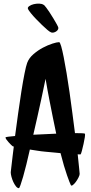

<svg xmlns="http://www.w3.org/2000/svg" viewBox="-20 -984 490 1039"><path d="M439.5 -260.7Q441.4 -257.8 439 -241.2Q436.5 -224.6 432.1 -205.1Q427.7 -185.5 423.3 -168.5Q418.9 -151.4 416 -148.4H406.2Q403.3 -148.4 400.4 -149.4Q405.3 -102.5 408.2 -74.2Q411.1 -45.9 411.1 -43Q411.1 -36.1 404.8 -23.4Q398.4 -10.7 390.6 0Q382.8 10.7 374.5 17.1Q366.2 23.4 363.3 17.6Q358.4 8.8 342.8 -35.2Q327.1 -79.1 307.6 -155.3Q288.1 -157.2 267.1 -159.2Q246.1 -161.1 224.6 -163.1Q203.1 -165 182.1 -168.5Q161.1 -171.9 141.6 -174.8Q131.8 -131.8 122.6 -93.8Q113.3 -55.7 105 -27.3Q96.7 1 90.8 17.6Q85 34.2 82 34.2Q74.2 34.2 66.4 24.4Q58.6 14.6 52.2 1Q45.9 -12.7 42 -27.3Q38.1 -42 38.1 -51.8Q40 -74.2 43.5 -98.6Q46.9 -123 48.8 -143.6Q51.8 -168 54.7 -191.4H50.8Q46.9 -193.4 40 -200.2Q33.2 -207 26.4 -214.4Q19.5 -221.7 14.6 -229Q9.8 -236.3 9.8 -240.2Q9.8 -242.2 23.9 -244.1Q38.1 -246.1 61.5 -248Q69.3 -306.6 78.1 -370.1Q86.9 -433.6 95.7 -489.3Q104.5 -544.9 112.8 -586.4Q121.1 -627.9 127 -643.6Q136.7 -669.9 161.1 -690.9Q185.5 -711.9 212.4 -726.1Q239.3 -740.2 263.7 -748Q288.1 -755.9 299.8 -755.9Q304.7 -755.9 311 -733.9Q317.4 -711.9 324.7 -674.8Q332 -637.7 340.3 -588.4Q348.6 -539.1 356.4 -484.4Q364.3 -429.7 371.6 -372.6Q378.9 -315.4 385.7 -263.7Q434.6 -263.7 439.5 -260.7ZM160.2 -254.9Q191.4 -256.8 222.7 -257.8Q253.9 -258.8 284.2 -260.7Q276.4 -298.8 266.6 -345.7Q258.8 -385.7 248 -439.5Q237.3 -493.2 226.6 -557.6Q214.8 -500 203.1 -445.8Q191.4 -391.6 181.6 -348.6Q170.9 -298.8 160.2 -254.9ZM147.5 -912.1Q142.6 -918 137.2 -925.8Q131.8 -933.6 130.9 -937.5Q128.9 -944.3 138.7 -951.2Q148.4 -958 162.6 -961.4Q176.8 -964.8 191.9 -964.4Q207 -963.9 215.8 -958Q219.7 -956.1 221.7 -953.1Q223.6 -950.2 230.5 -942.4Q236.3 -935.5 247.1 -918.9Q257.8 -902.3 268.6 -884.8Q279.3 -867.2 287.6 -852.1Q295.9 -836.9 295.9 -833Q295.9 -826.2 291.5 -820.8Q287.1 -815.4 280.8 -812Q274.4 -808.6 268.1 -807.6Q261.7 -806.6 256.8 -808.6Q249 -811.5 235.8 -822.8Q222.7 -834 207 -849.1Q191.4 -864.3 175.3 -880.9Q159.2 -897.5 147.5 -912.1Z"/></svg>

Font: Jolly Lodger
Style: Regular
Weight: 400
Designer: Stuart Sandler
Foundry: Font Diner, Inc
Version: Version 1.000